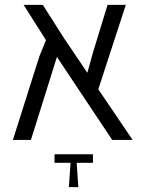

<svg xmlns="http://www.w3.org/2000/svg" viewBox="-20 -575 600 789"><path d="M525 0H441L214 -341L107 0H33L142 -344L169 -410L77 -555H156L245 -415L339 -276L362 -359L422 -555H497L384 -208ZM362 59V94H295L302 194H263L270 94H204V59Z"/></svg>

Font: Assistant
Style: Regular
Weight: 400
Designer: Hebrew By Ben Nathan, Latin by Paul Hunt
Version: Version 3.000